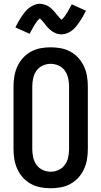

<svg xmlns="http://www.w3.org/2000/svg" viewBox="-20 -995 540 1023"><path d="M250 8Q223 8 196 3Q169 -2 145 -15Q121 -28 102.5 -48.5Q84 -69 72.5 -94Q61 -119 56.5 -146Q52 -173 52 -200V-535Q52 -562 56.5 -589Q61 -616 72.5 -641Q84 -666 102.5 -686.5Q121 -707 145 -720Q169 -733 196 -738Q223 -743 250 -743Q277 -743 304 -738Q331 -733 355 -720Q379 -707 397.5 -686.5Q416 -666 427.5 -641Q439 -616 443.5 -589Q448 -562 448 -535V-200Q448 -173 443.5 -146Q439 -119 427.5 -94Q416 -69 397.5 -48.5Q379 -28 355 -15Q331 -2 304 3Q277 8 250 8ZM250 -80Q272 -80 292.5 -89.5Q313 -99 325.5 -116.5Q338 -134 343 -156Q348 -178 348 -200V-535Q348 -557 343 -579Q338 -601 325.5 -618.5Q313 -636 292.5 -645.5Q272 -655 250 -655Q228 -655 207.5 -645.5Q187 -636 174.5 -618.5Q162 -601 157 -579Q152 -557 152 -535V-200Q152 -178 157 -156Q162 -134 174.5 -116.5Q187 -99 207.5 -89.5Q228 -80 250 -80ZM308 -812Q303 -812 298 -812.5Q293 -813 288.5 -814Q284 -815 279.5 -817Q275 -819 270.5 -821Q266 -823 262 -825.5Q258 -828 254.5 -830.5Q251 -833 247 -836.5Q243 -840 239.5 -843.5Q236 -847 232.5 -850.5Q229 -854 226.5 -857.5Q224 -861 221.5 -864.5Q219 -868 215 -872.5Q211 -877 207.5 -881Q204 -885 201 -888.5Q198 -892 194 -895.5Q190 -899 190 -900H195Q195 -899 192 -896.5Q189 -894 185.5 -890.5Q182 -887 180.5 -885.5Q179 -884 177.5 -882Q176 -880 174.5 -877.5Q173 -875 171 -872.5Q169 -870 167.5 -867.5Q166 -865 164 -862Q162 -859 160 -855.5Q158 -852 156 -848.5Q154 -845 152 -841Q150 -837 147.5 -833Q145 -829 143 -824.5Q141 -820 138 -815L62 -849Q71 -867 79.5 -882Q88 -897 96.5 -909Q105 -921 113.5 -932Q122 -943 134.5 -952.5Q147 -962 162 -968.5Q177 -975 192 -975Q197 -975 202 -974Q207 -973 211.5 -972Q216 -971 220.5 -969.5Q225 -968 229.5 -966Q234 -964 238 -961.5Q242 -959 245.5 -956Q249 -953 253 -950Q257 -947 260.5 -943Q264 -939 267.5 -935.5Q271 -932 273.5 -928.5Q276 -925 278.5 -922Q281 -919 285 -914.5Q289 -910 292.5 -906Q296 -902 299 -898.5Q302 -895 306 -891.5Q310 -888 310 -887H305Q305 -888 308 -890Q311 -892 314.5 -896Q318 -900 319.5 -901.5Q321 -903 322.5 -905Q324 -907 325.5 -909.5Q327 -912 329 -914.5Q331 -917 332.5 -919.5Q334 -922 336 -925Q338 -928 340 -931.5Q342 -935 344 -938.5Q346 -942 348 -946Q350 -950 352.5 -954Q355 -958 357 -962.5Q359 -967 362 -972L438 -938Q429 -920 420.5 -905Q412 -890 403.5 -878Q395 -866 386.5 -855Q378 -844 365.5 -834Q353 -824 338 -818Q323 -812 308 -812Z"/></svg>

Font: Iosevka Semibold
Style: Regular
Weight: 600
Monospace: yes
Designer: Belleve Invis
Foundry: Belleve Invis
Version: Version 33.2.3; ttfautohint (v1.8.4)